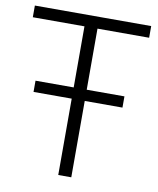

<svg xmlns="http://www.w3.org/2000/svg" viewBox="-81 -778 693 842"><g transform="rotate(10 265.5 -357.0)"><path d="M236 0V-340H66V-390H236V-662H6V-714H524V-662H294V-390H462V-340H294V0Z"/></g></svg>

Font: RS Noto Sans Light
Style: Regular
Weight: 300
Designer: Monotype Design Team
Foundry: Monotype Imaging Inc.
Version: Version 3.10